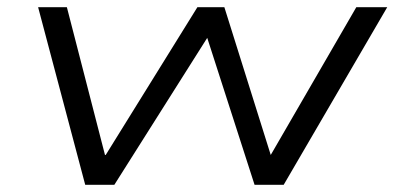

<svg xmlns="http://www.w3.org/2000/svg" viewBox="-20 -514 1103 534"><path d="M217 0 86 -494H166L272 -83H274L529 -494H604L733 -83L971 -494H1057L769 0H688L554 -416H561L298 0Z"/></svg>

Font: Nunito Sans 7pt Expanded Light
Style: Italic
Weight: 300
Width: 7
Italic angle: -9°
Designer: Vernon Adams
Foundry: Vernon Adams
Version: Version 3.101;gftools[0.9.27]